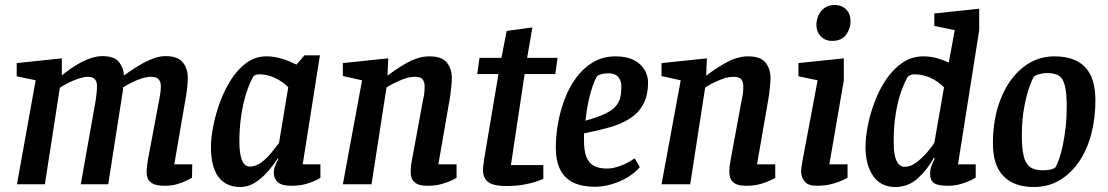

<svg xmlns="http://www.w3.org/2000/svg" viewBox="-20 -739 4444 770"><path d="M642 6Q610 6 594 -2Q578 -10 573 -22.5Q568 -35 568 -50Q568 -63 570 -75.5Q572 -88 573 -97L619 -342Q621 -351 623 -365.5Q625 -380 625 -394Q625 -412 615.5 -421.5Q606 -431 587 -431Q568 -431 545.5 -423.5Q523 -416 504 -406Q485 -396 474 -389Q473 -376 471.5 -365.5Q470 -355 468 -345L414 0H304L364 -338Q366 -352 367.5 -367.5Q369 -383 369 -396Q369 -411 360.5 -421Q352 -431 332 -431Q318 -431 297.5 -424.5Q277 -418 256.5 -408Q236 -398 220 -387L160 0H48L123 -417L47 -433V-486L228 -505V-437Q278 -477 318.5 -495.5Q359 -514 389 -514Q439 -514 457.5 -490Q476 -466 477 -436Q493 -448 513.5 -461.5Q534 -475 556 -487Q578 -499 600.5 -506.5Q623 -514 644 -514Q692 -514 712.5 -489.5Q733 -465 733 -428Q733 -413 731.5 -395.5Q730 -378 727.5 -362Q725 -346 723 -336L679 -80H751L750 -26Q744 -23 728.5 -15Q713 -7 690.5 -0.5Q668 6 642 6Z M944 11Q886 11 856 -29.5Q826 -70 826 -150Q826 -185 835 -232Q844 -279 862 -328.5Q880 -378 906.5 -419.5Q933 -461 968.5 -487Q1004 -513 1048 -513Q1072 -513 1095.5 -507.5Q1119 -502 1138 -494Q1157 -486 1169 -480L1201 -517H1263L1194 -80H1265V-26Q1263 -24 1248 -16.5Q1233 -9 1208 -1.5Q1183 6 1147 6Q1110 6 1094 -8.5Q1078 -23 1078 -45Q1078 -59 1083 -73Q1088 -87 1097 -102L1094 -104Q1076 -76 1052.5 -49.5Q1029 -23 1001.5 -6Q974 11 944 11ZM983 -71Q1005 -71 1026.5 -86.5Q1048 -102 1066.5 -124.5Q1085 -147 1099 -166L1136 -389Q1115 -411 1083.5 -426Q1052 -441 1021 -441Q1011 -441 1006 -439Q1001 -437 997 -434Q980 -405 967 -363Q954 -321 947 -272.5Q940 -224 940 -171Q940 -124 950 -97.5Q960 -71 983 -71Z M1695 6Q1666 6 1651.5 -2Q1637 -10 1632 -22.5Q1627 -35 1627 -50Q1627 -63 1628.5 -75.5Q1630 -88 1632 -97L1677 -341Q1680 -352 1681.5 -365Q1683 -378 1683 -393Q1683 -410 1675 -420.5Q1667 -431 1645 -431Q1622 -431 1598 -422Q1574 -413 1555.5 -403Q1537 -393 1530 -388L1470 0H1355L1432 -417L1355 -434V-486L1537 -505L1534 -437H1536Q1553 -450 1573.5 -463.5Q1594 -477 1615 -488.5Q1636 -500 1658 -506.5Q1680 -513 1701 -513Q1753 -513 1772.5 -487.5Q1792 -462 1792 -427Q1792 -415 1790.5 -398Q1789 -381 1787 -365Q1785 -349 1783 -339L1738 -80H1811V-26Q1809 -24 1793.5 -16.5Q1778 -9 1753 -1.5Q1728 6 1695 6Z M2011 7Q1960 7 1938.5 -8.5Q1917 -24 1917 -58Q1917 -66 1919 -79.5Q1921 -93 1922 -103L1979 -442H1894L1903 -507H1991L2012 -615L2115 -629L2094 -507H2216L2207 -442H2084L2029 -77H2159V-22Q2156 -20 2135.5 -12.5Q2115 -5 2083 1Q2051 7 2011 7Z M2366 10Q2314 10 2279 -7Q2244 -24 2226.5 -59Q2209 -94 2209 -149Q2209 -193 2217.5 -242.5Q2226 -292 2244 -340Q2262 -388 2290.5 -427Q2319 -466 2358.5 -489.5Q2398 -513 2449 -513Q2493 -513 2522 -498Q2551 -483 2565 -459Q2579 -435 2579 -410Q2579 -356 2559.5 -320.5Q2540 -285 2505 -263Q2470 -241 2423.5 -228Q2377 -215 2322 -204V-176Q2322 -134 2332 -109Q2342 -84 2362.5 -73.5Q2383 -63 2414 -63Q2439 -63 2468.5 -74Q2498 -85 2525 -104L2546 -69Q2527 -46 2497 -28Q2467 -10 2432.5 0Q2398 10 2366 10ZM2328 -255Q2378 -269 2407 -283Q2436 -297 2449.5 -313Q2463 -329 2467.5 -348Q2472 -367 2472 -391Q2472 -407 2466.5 -419Q2461 -431 2450 -438Q2439 -445 2420 -445Q2404 -445 2391.5 -441.5Q2379 -438 2375 -434Q2366 -420 2356.5 -393Q2347 -366 2339.5 -330.5Q2332 -295 2328 -255Z M2973 6Q2944 6 2929.5 -2Q2915 -10 2910 -22.5Q2905 -35 2905 -50Q2905 -63 2906.5 -75.5Q2908 -88 2910 -97L2955 -341Q2958 -352 2959.5 -365Q2961 -378 2961 -393Q2961 -410 2953 -420.5Q2945 -431 2923 -431Q2900 -431 2876 -422Q2852 -413 2833.5 -403Q2815 -393 2808 -388L2748 0H2633L2710 -417L2633 -434V-486L2815 -505L2812 -437H2814Q2831 -450 2851.5 -463.5Q2872 -477 2893 -488.5Q2914 -500 2936 -506.5Q2958 -513 2979 -513Q3031 -513 3050.5 -487.5Q3070 -462 3070 -427Q3070 -415 3068.5 -398Q3067 -381 3065 -365Q3063 -349 3061 -339L3016 -80H3089V-26Q3087 -24 3071.5 -16.5Q3056 -9 3031 -1.5Q3006 6 2973 6Z M3255 6Q3221 6 3207 -11Q3193 -28 3193 -50Q3193 -61 3195 -75Q3197 -89 3199 -98L3259 -417L3182 -433V-486L3364 -505V-416L3306 -80H3379V-26Q3376 -24 3360 -16.5Q3344 -9 3317.5 -1.5Q3291 6 3255 6ZM3317 -575Q3289 -575 3271.5 -593.5Q3254 -612 3254 -639Q3254 -658 3262 -676.5Q3270 -695 3286.5 -707Q3303 -719 3328 -719Q3355 -719 3373 -701.5Q3391 -684 3391 -653Q3391 -624 3373 -599.5Q3355 -575 3317 -575Z M3570 11Q3513 11 3482 -33Q3451 -77 3451 -150Q3451 -188 3460.5 -236Q3470 -284 3488.5 -332.5Q3507 -381 3535 -422Q3563 -463 3600 -488Q3637 -513 3683 -513Q3713 -513 3740 -505Q3767 -497 3785 -488L3809 -618L3727 -635V-685L3907 -704V-618L3822 -80H3893V-27Q3891 -25 3875.5 -17Q3860 -9 3835 -1.5Q3810 6 3780 6Q3742 6 3726 -4.5Q3710 -15 3710 -44Q3710 -57 3714.5 -71Q3719 -85 3729 -104L3725 -106Q3700 -60 3661.5 -24.5Q3623 11 3570 11ZM3608 -70Q3631 -70 3653.5 -86.5Q3676 -103 3695.5 -125Q3715 -147 3727 -166L3766 -389Q3742 -413 3711.5 -427Q3681 -441 3646 -441Q3637 -441 3631 -438Q3625 -435 3621 -432Q3609 -412 3595.5 -376Q3582 -340 3573 -287.5Q3564 -235 3564 -168Q3564 -138 3568.5 -116Q3573 -94 3583 -82Q3593 -70 3608 -70Z M4126 11Q4047 11 4004.5 -32.5Q3962 -76 3962 -163Q3962 -264 3993.5 -343Q4025 -422 4081 -467.5Q4137 -513 4209 -513Q4290 -513 4331.5 -470Q4373 -427 4373 -336Q4373 -266 4357 -203.5Q4341 -141 4309 -93Q4277 -45 4231 -17Q4185 11 4126 11ZM4160 -56Q4177 -56 4190.5 -58.5Q4204 -61 4213 -68Q4220 -80 4228 -103Q4236 -126 4242.5 -157.5Q4249 -189 4253.5 -227.5Q4258 -266 4258 -310Q4258 -368 4250 -397.5Q4242 -427 4225 -436.5Q4208 -446 4179 -446Q4165 -446 4149 -442Q4133 -438 4127 -432Q4121 -425 4109 -392.5Q4097 -360 4087.5 -309Q4078 -258 4078 -195Q4078 -146 4085 -115Q4092 -84 4110 -70Q4128 -56 4160 -56Z"/></svg>

Font: Faustina SemiBold
Style: Italic
Weight: 600
Italic angle: -8°
Designer: Alfonso Garcia
Foundry: http://www.omnibus-type.com
Version: Version 1.200